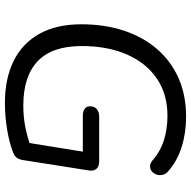

<svg xmlns="http://www.w3.org/2000/svg" viewBox="-18 -736 763 766"><g transform="rotate(90 363.0 -352.5)"><path d="M390.6 8.9Q293.1 8.9 222.6 -26Q152 -60.9 114.2 -129.1Q76.4 -197.2 76.4 -295.6Q76.4 -388.8 101.6 -465.3Q126.8 -541.9 174.9 -597.7Q223 -653.5 291 -683.7Q359 -713.9 445.7 -713.9Q509.9 -713.9 565.8 -696.2Q621.8 -678.5 660.2 -644.6Q673.3 -634.7 676.6 -622Q680 -609.3 676.5 -597.9Q673.1 -586.5 664.8 -578.8Q656.5 -571.1 644.8 -570.2Q633.1 -569.3 619.5 -579.7Q583.9 -611.2 539.1 -625.4Q494.3 -639.6 440.8 -639.6Q354.4 -639.6 292.3 -596.8Q230.1 -554.1 196.7 -477.3Q163.2 -400.4 163.2 -297.9Q163.2 -179.2 223.7 -121.8Q284.3 -64.5 400.1 -64.5Q449.1 -64.5 490.3 -73.3Q531.6 -82.1 569.2 -95.7L544.2 -52.9L584.5 -301.9H440.5Q423.5 -301.9 413.5 -309.5Q403.5 -317 403.5 -330.2Q403.5 -348.2 414.7 -357.7Q425.9 -367.2 444.4 -367.2H623.8Q643.3 -367.2 653 -356.3Q662.8 -345.3 659.4 -325.3L618.2 -64.1Q615.8 -48 608.8 -38.5Q601.7 -29.1 587.7 -23.7Q549.3 -8.7 496.3 0.1Q443.2 8.9 390.6 8.9Z"/></g></svg>

Font: Nunito ExtraLight
Style: Italic
Weight: 200
Italic angle: -9°
Designer: Vernon Adams
Foundry: Vernon Adams
Version: Version 3.602